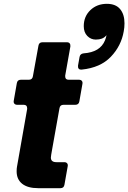

<svg xmlns="http://www.w3.org/2000/svg" viewBox="-20 -984 671 1004"><path d="M317 -18Q314 0 296 0H180Q125 0 96 -23Q67 -46 67 -88Q67 -104 69 -113L122 -414V-418Q122 -436 104 -436H70Q60 -436 55 -442Q50 -448 52 -458L68 -549Q71 -567 89 -567H131Q149 -567 152 -585L181 -745Q184 -763 202 -763H330Q340 -763 344.5 -757Q349 -751 348 -741L321 -589V-584Q321 -567 339 -567H393Q403 -567 408 -561Q413 -555 411 -545L395 -454Q392 -436 374 -436H312Q294 -436 291 -418L253 -205Q246 -167 246 -160Q246 -136 275 -136H316Q326 -136 331 -130Q336 -124 334 -114ZM403 -620Q395 -620 391 -625.5Q387 -631 388 -641L396 -686Q399 -703 417 -705Q504 -711 529 -773Q535 -788 537 -800Q526 -787 512.5 -782Q499 -777 481 -777Q455 -777 436.5 -796Q418 -815 418 -847Q418 -898 452.5 -931Q487 -964 539 -964Q585 -964 608 -936.5Q631 -909 631 -862Q631 -840 627 -820Q614 -744 559.5 -687Q505 -630 407 -620Z"/></svg>

Font: Open Sauce Two Black Italic
Style: Regular
Weight: 900
Italic angle: -10°
Designer: Alfredo Marco Pradil
Foundry: Creative Sauce Fz LLC
Version: Version 1.477